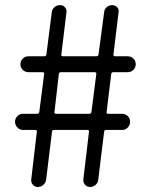

<svg xmlns="http://www.w3.org/2000/svg" viewBox="-20 -746 595 766"><path d="M130.9 0Q119.1 0 111.3 -8.8Q103.5 -17.6 104.5 -29.3L127 -220.7Q127.9 -227.5 121.1 -227.5H72.3Q58.6 -227.5 49.3 -237.3Q40 -247.1 40 -260.3Q40 -273.4 49.3 -282.7Q58.6 -292 72.3 -292H128.9Q135.7 -292 136.7 -298.8L156.2 -451.2Q157.2 -458 149.4 -458H93.8Q80.1 -458 70.8 -467.3Q61.5 -476.6 61.5 -489.7Q61.5 -502.9 70.8 -512.2Q80.1 -521.5 93.8 -521.5H156.2Q164.1 -521.5 165 -528.3L186.5 -696.3Q187.5 -709 197.3 -717.3Q207 -725.6 219.7 -725.6Q231.4 -725.6 239.3 -716.8Q247.1 -708 245.1 -696.3L224.6 -528.3Q223.6 -521.5 231.4 -521.5H364.3Q372.1 -521.5 373 -528.3L395.5 -697.3Q396.5 -710 406.2 -717.8Q416 -725.6 427.7 -725.6Q439.5 -725.6 447.3 -717.3Q455.1 -709 453.1 -697.3L432.6 -528.3Q431.6 -521.5 439.5 -521.5H489.3Q502.9 -521.5 512.2 -512.2Q521.5 -502.9 521.5 -489.7Q521.5 -476.6 512.2 -467.3Q502.9 -458 489.3 -458H432.6Q424.8 -458 423.8 -451.2L405.3 -298.8Q404.3 -292 411.1 -292H466.8Q480.5 -292 489.7 -282.7Q499 -273.4 499 -260.3Q499 -247.1 489.7 -237.3Q480.5 -227.5 466.8 -227.5H403.3Q396.5 -227.5 395.5 -220.7L372.1 -30.3Q371.1 -16.6 361.3 -8.3Q351.6 0 338.9 0Q327.1 0 319.3 -8.8Q311.5 -17.6 312.5 -30.3L335 -220.7Q335.9 -227.5 329.1 -227.5H195.3Q188.5 -227.5 187.5 -220.7L164.1 -29.3Q162.1 -16.6 152.8 -8.3Q143.6 0 130.9 0ZM197.3 -298.8Q196.3 -292 203.1 -292H336.9Q343.8 -292 344.7 -298.8L364.3 -451.2Q365.2 -458 357.4 -458H223.6Q215.8 -458 214.8 -451.2Z"/></svg>

Font: Gen Jyuu Gothic Regular
Style: Regular
Weight: 400
Designer: [Source Han Sans]
Ryoko NISHIZUKA  (kana & ideographs); Paul D. Hunt (Latin, Greek & Cyrillic); Wenlong ZHANG  (bopomofo
Version: Version 1.002.20150607